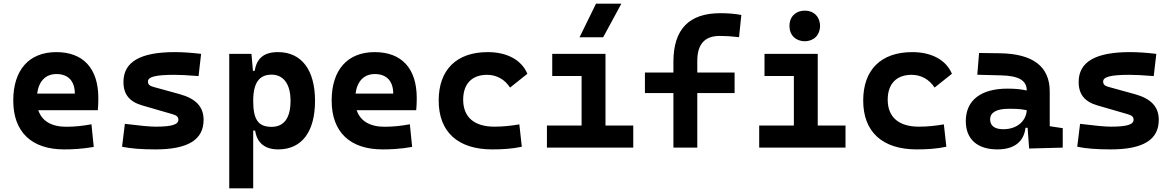

<svg xmlns="http://www.w3.org/2000/svg" viewBox="-20 -815 6485 1060"><path d="M334 9.8C376 9.8 431.2 7.8 497.6 -3.9L484.9 -128.9C437.5 -120.1 392.6 -115.2 345.7 -115.2C264.6 -115.2 211.4 -146.5 191.4 -206.5H520C522 -227.5 522.9 -249 522.9 -273.4C522.9 -438.5 438.5 -527.3 291 -527.3C140.1 -527.3 53.2 -428.7 53.2 -259.8C53.2 -85.9 154.8 9.8 334 9.8ZM185.1 -298.3C194.3 -367.7 232.4 -406.2 292 -406.2C355.5 -406.2 393.1 -368.2 393.1 -298.3Z M838.9 9.8C1017.6 9.8 1104 -43.5 1104 -153.3C1104 -226.6 1060.1 -271 971.2 -295.4L826.2 -335.4C805.7 -341.3 796.9 -348.6 796.9 -365.2C796.9 -391.1 840.3 -401.9 942.4 -401.9C973.1 -401.9 1016.6 -399.9 1076.2 -395L1090.3 -517.6C1037.1 -523.9 989.3 -527.3 945.3 -527.3C754.4 -527.3 661.6 -473.6 661.6 -362.3C661.6 -292.5 696.3 -252.9 765.6 -232.9L934.1 -184.1C955.6 -177.7 964.8 -169.4 964.8 -153.8C964.8 -127 927.2 -115.7 838.9 -115.7C807.1 -115.7 751.5 -121.1 669.4 -131.3L653.8 -4.9C699.7 4.9 759.8 9.8 838.9 9.8Z M1245.6 224.6H1377.9V-93.8H1388.7C1398.9 -24.9 1443.8 9.8 1516.1 9.8C1644.5 9.8 1719.2 -85.4 1719.2 -258.3C1719.2 -429.2 1644.5 -527.3 1515.1 -527.3C1436.5 -527.3 1397.9 -493.2 1385.7 -423.8H1376.5L1368.2 -517.6H1245.6ZM1377.9 -258.3C1377.9 -358.4 1411.6 -402.8 1479 -402.8C1545.9 -402.8 1584 -350.1 1584 -258.3C1584 -163.1 1547.9 -114.7 1479 -114.7C1403.8 -114.7 1377.9 -157.7 1377.9 -258.3Z M2091.8 9.8C2133.8 9.8 2189 7.8 2255.4 -3.9L2242.7 -128.9C2195.3 -120.1 2150.4 -115.2 2103.5 -115.2C2022.5 -115.2 1969.2 -146.5 1949.2 -206.5H2277.8C2279.8 -227.5 2280.8 -249 2280.8 -273.4C2280.8 -438.5 2196.3 -527.3 2048.8 -527.3C1897.9 -527.3 1811 -428.7 1811 -259.8C1811 -85.9 1912.6 9.8 2091.8 9.8ZM1942.9 -298.3C1952.1 -367.7 1990.2 -406.2 2049.8 -406.2C2113.3 -406.2 2150.9 -368.2 2150.9 -298.3Z M2697.3 9.8C2750.5 9.8 2808.1 6.8 2860.8 -4.9L2847.2 -128.4C2802.7 -120.6 2755.9 -115.7 2709 -115.7C2599.1 -115.7 2537.1 -167.5 2537.1 -264.6C2537.1 -352.5 2585.9 -401.9 2668.9 -401.9C2721.7 -401.9 2767.1 -376.5 2795.9 -331.5L2891.6 -407.7C2859.4 -483.9 2779.8 -527.3 2672.9 -527.3C2499 -527.3 2401.9 -428.7 2401.9 -259.8C2401.9 -85.9 2508.8 9.8 2697.3 9.8Z M2999.5 0H3476.1V-122.1H3322.8V-517.6H3028.8V-395.5H3190.9V-122.1H2999.5ZM3179.7 -609.4H3310.1L3410.6 -794.9H3270.5Z M3697.8 0H3829.6V-301.3H4035.6V-414.6H3829.6V-478.5C3829.6 -571.3 3870.6 -616.7 3954.1 -616.7C3984.9 -616.7 4016.6 -614.7 4060.1 -609.9L4072.8 -732.4C4033.7 -739.3 3999 -742.2 3957 -742.2C3783.7 -742.2 3697.8 -653.3 3697.8 -473.6V-414.6H3540.5V-301.3H3697.8Z M4171.4 0H4647.9V-122.1H4494.6V-517.6H4200.7V-395.5H4362.8V-122.1H4171.4ZM4422.9 -587.4C4473.1 -587.4 4507.3 -621.6 4507.3 -671.9C4507.3 -722.2 4473.1 -756.3 4422.9 -756.3C4372.6 -756.3 4338.4 -722.2 4338.4 -671.9C4338.4 -621.6 4372.6 -587.4 4422.9 -587.4Z M5041 9.8C5094.2 9.8 5151.9 6.8 5204.6 -4.9L5190.9 -128.4C5146.5 -120.6 5099.6 -115.7 5052.7 -115.7C4942.9 -115.7 4880.9 -167.5 4880.9 -264.6C4880.9 -352.5 4929.7 -401.9 5012.7 -401.9C5065.4 -401.9 5110.8 -376.5 5139.6 -331.5L5235.4 -407.7C5203.1 -483.9 5123.5 -527.3 5016.6 -527.3C4842.8 -527.3 4745.6 -428.7 4745.6 -259.8C4745.6 -85.9 4852.5 9.8 5041 9.8Z M5661.6 4.9 5847.2 0V-107.4L5775.4 -118.2V-309.6C5775.4 -446.3 5685.5 -518.6 5498 -521L5385.3 -522.5L5375.5 -402.3L5507.8 -398.9C5601.1 -396.5 5648.4 -372.1 5648.4 -316.9V-315.4C5617.2 -322.3 5585.4 -325.7 5542.5 -325.7C5395.5 -325.7 5312 -261.7 5312 -146C5312 -46.4 5376 9.8 5486.3 9.8C5576.2 9.8 5632.3 -29.8 5641.6 -109.4H5653.3ZM5648.4 -206.5C5646.5 -154.8 5603 -101.6 5519 -101.6C5471.7 -101.6 5446.3 -120.6 5446.3 -155.8C5446.3 -194.3 5481.9 -214.4 5548.8 -214.4C5583 -214.4 5610.8 -214.4 5648.4 -206.5Z M6112.3 9.8C6291 9.8 6377.4 -43.5 6377.4 -153.3C6377.4 -226.6 6333.5 -271 6244.6 -295.4L6099.6 -335.4C6079.1 -341.3 6070.3 -348.6 6070.3 -365.2C6070.3 -391.1 6113.8 -401.9 6215.8 -401.9C6246.6 -401.9 6290 -399.9 6349.6 -395L6363.8 -517.6C6310.5 -523.9 6262.7 -527.3 6218.8 -527.3C6027.8 -527.3 5935.1 -473.6 5935.1 -362.3C5935.1 -292.5 5969.7 -252.9 6039.1 -232.9L6207.5 -184.1C6229 -177.7 6238.3 -169.4 6238.3 -153.8C6238.3 -127 6200.7 -115.7 6112.3 -115.7C6080.6 -115.7 6024.9 -121.1 5942.9 -131.3L5927.2 -4.9C5973.1 4.9 6033.2 9.8 6112.3 9.8Z"/></svg>

Font: Cascadia Mono NF
Style: Bold
Weight: 700
Monospace: yes
Designer: Aaron Bell
Foundry: Saja Typeworks
Version: Version 2404.023